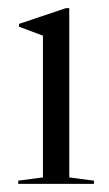

<svg xmlns="http://www.w3.org/2000/svg" viewBox="-20 -454 269 474"><path d="M212 -8V0H25V-8L86 -16V-366L27 -388V-395L143 -434H151V-16Z"/></svg>

Font: Libre Caslon Display
Style: Regular
Weight: 400
Designer: Pablo Impallari, Rodrigo Fuenzalida
Foundry: Pablo Impallari, Rodrigo Fuenzalida
Version: Version 1.002; ttfautohint (v1.5)